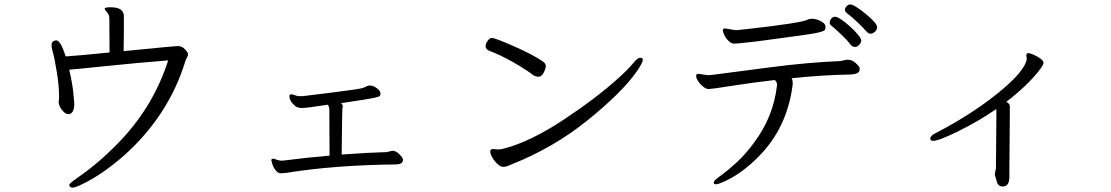

<svg xmlns="http://www.w3.org/2000/svg" viewBox="-20 -790 5040 871"><path d="M482 -757Q542 -757 542 -716V-652L541 -573V-558Q771 -581 788 -581Q805 -581 819 -566.5Q833 -552 833 -544.5Q833 -537 829 -530.5Q825 -524 822 -516Q746 -266 542 -84Q445 1 356 44Q322 61 311 61Q300 61 297 56Q294 51 294 50Q294 42 328 19Q436 -55 536 -162Q679 -317 743 -516Q602 -505 453.5 -489.5Q305 -474 294 -474Q308 -414 312.5 -370.5Q317 -327 317 -320Q317 -279 296 -273L291 -272Q277 -272 264 -288Q249 -304 246 -326L248 -348V-351Q248 -402 237.5 -464Q227 -526 223.5 -539Q220 -552 217 -563Q214 -574 214 -586Q214 -598 221.5 -602.5Q229 -607 235 -607Q255 -607 278 -534Q339 -538 477 -552L476 -705Q476 -724 465.5 -734.5Q455 -745 455 -750V-752Q457 -757 482 -757Z M1734 -100 1759 -106H1761Q1776 -106 1791.5 -90.5Q1807 -75 1808 -67V-65Q1808 -44 1774 -44Q1497 -41 1280 -6Q1266 -4 1253.5 -4Q1241 -4 1230.5 -17.5Q1220 -31 1215.5 -45.5Q1211 -60 1211 -62Q1211 -70 1217 -70Q1227 -70 1239 -64Q1251 -61 1260 -61Q1379 -76 1475 -84L1474 -294Q1474 -303 1468 -315Q1370 -300 1349.5 -300Q1329 -300 1318 -310Q1293 -331 1293 -354Q1293 -362 1300.5 -362Q1308 -362 1317 -358.5Q1326 -355 1332 -354H1355Q1362 -355 1488.5 -370.5Q1615 -386 1629 -392Q1643 -398 1646.5 -400Q1650 -402 1655 -402H1658Q1672 -402 1688 -391Q1704 -380 1706 -368V-364Q1706 -358 1702.5 -354.5Q1699 -351 1677.5 -346Q1656 -341 1527 -322Q1535 -315 1535 -308L1533 -294L1532 -252L1531 -180Q1531 -147 1530 -89Q1654 -98 1734 -100Z M2217 -114 2239 -112Q2253 -112 2270 -117Q2389 -149 2538.5 -248Q2688 -347 2788 -438Q2831 -477 2851.5 -502.5Q2872 -528 2884 -528Q2896 -528 2896 -519Q2896 -505 2868 -465Q2803 -372 2647 -245.5Q2491 -119 2295 -42Q2276 -33 2263.5 -33Q2251 -33 2237 -46Q2223 -59 2213.5 -75.5Q2204 -92 2204 -103Q2204 -114 2217 -114ZM2188 -598Q2199 -618 2212 -618Q2225 -618 2310.5 -580.5Q2396 -543 2440 -513Q2456 -503 2456 -491Q2456 -479 2446.5 -460.5Q2437 -442 2423 -442Q2409 -442 2398 -450Q2373 -470 2308 -508Q2241 -545 2203 -558Q2183 -566 2183 -579Q2183 -592 2188 -598Z M3148 -455 3191 -449 3208 -450Q3296 -461 3469.5 -484Q3643 -507 3792 -513Q3800 -514 3808 -516.5Q3816 -519 3824 -519H3827Q3846 -519 3863 -503Q3880 -487 3880 -480V-478Q3880 -463 3868.5 -458Q3857 -453 3840 -452Q3713 -450 3571 -435Q3576 -427 3576 -414V-407Q3554 -230 3446 -106Q3363 -13 3273 30Q3239 46 3228.5 46Q3218 46 3218 39Q3218 32 3226.5 24.5Q3235 17 3258 0.5Q3281 -16 3321.5 -53Q3362 -90 3400 -142Q3489 -260 3505 -404V-406Q3505 -417 3495 -427Q3398 -416 3302.5 -401Q3207 -386 3195 -386Q3183 -386 3169.5 -397Q3156 -408 3147 -422Q3138 -436 3138 -445.5Q3138 -455 3148 -455ZM3318 -653 3329 -654Q3337 -655 3368 -658Q3618 -686 3644 -701Q3648 -703 3652 -703.5Q3656 -704 3660 -705H3663Q3688 -705 3713 -688Q3725 -680 3725 -667Q3725 -654 3717 -650Q3709 -646 3681.5 -640Q3654 -634 3412 -602L3347 -595Q3321 -592 3309.5 -592Q3298 -592 3285 -604.5Q3272 -617 3265.5 -631.5Q3259 -646 3259 -652Q3259 -661 3269 -661ZM3840 -586Q3820 -612 3790 -639.5Q3760 -667 3752 -673Q3744 -679 3744 -688Q3744 -697 3751 -705.5Q3758 -714 3768 -714Q3778 -714 3797 -701Q3816 -688 3836.5 -669.5Q3857 -651 3872 -633Q3887 -615 3887 -606Q3887 -597 3878 -587Q3869 -577 3858.5 -577Q3848 -577 3840 -586ZM3906 -728Q3928 -710 3943.5 -693.5Q3959 -677 3959 -666Q3959 -655 3949 -646Q3939 -637 3929 -637Q3919 -637 3909 -649Q3899 -661 3871.5 -687.5Q3844 -714 3828.5 -725Q3813 -736 3813 -745Q3813 -754 3821 -762Q3829 -770 3837.5 -770Q3846 -770 3865 -758Q3884 -746 3906 -728Z M4559 12Q4559 56 4529 56Q4509 56 4503 37.5Q4497 19 4493 3V-1L4498 -26L4500 -252V-290Q4500 -293 4499 -295Q4421 -241 4330 -196Q4239 -151 4213 -151Q4206 -151 4203 -154.5Q4200 -158 4200 -161Q4200 -174 4224 -186Q4385 -269 4507 -367.5Q4629 -466 4638 -522L4636 -538Q4636 -549 4644 -549Q4652 -549 4668.5 -542Q4685 -535 4699.5 -524.5Q4714 -514 4714 -505Q4714 -496 4693 -469Q4640 -401 4545 -328Q4561 -320 4561 -308V-264L4559 -26Z"/></svg>

Font: LXGW WenKai Lite
Style: Regular
Weight: 400
Designer: LXGW / Fontworks Inc.
Foundry: LXGW / Fontworks Inc.
Version: Version 1.511; March 25, 2025